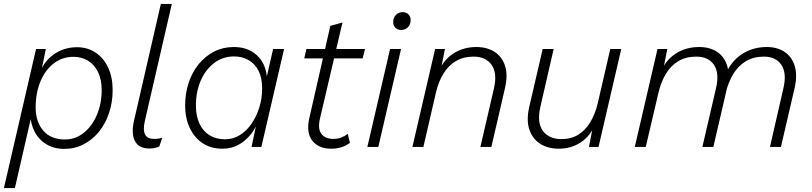

<svg xmlns="http://www.w3.org/2000/svg" viewBox="-40 -750 4147 980"><path d="M-20 210 144 -500H194L166 -364L157 -359Q177 -430 230.5 -469.5Q284 -509 353 -509Q407 -509 448 -481.5Q489 -454 512 -405Q535 -356 535 -290Q535 -228 516.5 -173Q498 -118 465 -77.5Q432 -37 387 -13.5Q342 10 289 10Q236 10 197 -13.5Q158 -37 136.5 -78.5Q115 -120 114 -174L128 -191L36 210ZM291 -38Q345 -38 387.5 -72Q430 -106 454.5 -163.5Q479 -221 479 -291Q479 -344 460.5 -382Q442 -420 409.5 -440Q377 -460 335 -460Q278 -460 234.5 -426.5Q191 -393 166.5 -334.5Q142 -276 142 -202Q142 -128 181 -83Q220 -38 291 -38Z M723 8Q668 8 648.5 -30.5Q629 -69 644 -134L781 -730H837L699 -131Q689 -86 700.5 -63.5Q712 -41 747 -41Q772 -41 788 -47L773 -2Q761 3 749.5 5.5Q738 8 723 8Z M1095 9Q1037 9 994.5 -19Q952 -47 928.5 -97Q905 -147 905 -211Q905 -274 923 -328Q941 -382 974.5 -423Q1008 -464 1053.5 -487Q1099 -510 1153 -510Q1225 -510 1270 -469Q1315 -428 1322 -360L1354 -500H1410L1294 0H1244L1266 -105Q1241 -55 1196.5 -23Q1152 9 1095 9ZM1109 -39Q1149 -39 1183.5 -60Q1218 -81 1243.5 -118Q1269 -155 1283.5 -201.5Q1298 -248 1298 -299Q1298 -353 1279.5 -389Q1261 -425 1228.5 -443.5Q1196 -462 1155 -462Q1098 -462 1054 -429Q1010 -396 985 -339.5Q960 -283 960 -211Q960 -157 978.5 -118Q997 -79 1030.5 -59Q1064 -39 1109 -39Z M1651 9Q1586 9 1554 -32Q1522 -73 1539 -148L1646 -618L1708 -635L1593 -144Q1581 -91 1601 -66Q1621 -41 1661 -41Q1684 -41 1702 -48Q1720 -55 1735 -67L1746 -21Q1725 -5 1701 2Q1677 9 1651 9ZM1513 -452 1524 -500H1823L1811 -452Z M2007 -500 1891 0H1835L1951 -500ZM2008 -597Q1990 -597 1978.5 -608Q1967 -619 1967 -637Q1967 -660 1981 -674Q1995 -688 2015 -688Q2033 -688 2044.5 -677Q2056 -666 2056 -648Q2056 -625 2042 -611Q2028 -597 2008 -597Z M2065 0 2181 -500H2231L2207 -378L2199 -381Q2220 -441 2272 -475.5Q2324 -510 2391 -510Q2447 -510 2485.5 -484.5Q2524 -459 2538.5 -412Q2553 -365 2537 -298L2468 0H2412L2481 -298Q2499 -376 2469.5 -418.5Q2440 -461 2377 -461Q2326 -461 2287.5 -438.5Q2249 -416 2223.5 -374.5Q2198 -333 2185 -277L2121 0Z M2812 9Q2757 9 2717.5 -16Q2678 -41 2662 -88.5Q2646 -136 2661 -203L2730 -500H2786L2718 -204Q2700 -124 2731 -82Q2762 -40 2826 -40Q2875 -40 2911.5 -62.5Q2948 -85 2973 -126.5Q2998 -168 3011 -223L3075 -500H3131L3015 0H2966L2990 -123L2998 -119Q2976 -58 2926 -24.5Q2876 9 2812 9Z M3200 0 3316 -500H3366L3342 -378L3334 -381Q3355 -441 3407.5 -475.5Q3460 -510 3529 -510Q3583 -510 3620.5 -485Q3658 -460 3672 -413Q3686 -366 3670 -297L3601 0H3545L3614 -297Q3633 -376 3604.5 -418.5Q3576 -461 3514 -461Q3461 -461 3422.5 -438Q3384 -415 3359 -373.5Q3334 -332 3321 -277L3256 0ZM3890 0 3958 -297Q3977 -376 3948.5 -418.5Q3920 -461 3859 -461Q3806 -461 3767 -437.5Q3728 -414 3702.5 -372Q3677 -330 3664 -275L3661 -365Q3689 -435 3745 -472.5Q3801 -510 3874 -510Q3928 -510 3965.5 -484.5Q4003 -459 4017 -411.5Q4031 -364 4015 -297L3946 0Z"/></svg>

Font: Kantumruy Pro Light
Style: Italic
Weight: 300
Italic angle: -13°
Version: Version 1.002